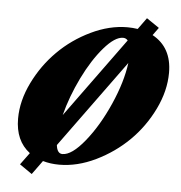

<svg xmlns="http://www.w3.org/2000/svg" viewBox="-43 -499 552 586"><g transform="rotate(5 233.5 -206.0)"><path d="M75.2 46.9 37.1 20.5 64 -16.1Q19 -50.3 19 -118.2Q19 -172.9 46.4 -228.8Q73.7 -284.7 116.7 -327.6Q159.7 -370.6 216.1 -397.7Q272.5 -424.8 327.6 -424.8Q342.8 -424.8 358.9 -422.4L384.3 -457.5L422.9 -431.2L405.8 -407.7Q465.8 -375 465.8 -297.4Q465.8 -242.2 438.5 -185.8Q411.1 -129.4 367.7 -86.4Q324.2 -43.5 267.8 -16.1Q211.4 11.2 156.2 11.2Q129.4 11.2 106 4.4ZM316.9 -391.6Q292 -391.6 258.8 -353.3Q225.6 -314.9 197 -256.6Q168.5 -198.2 153.8 -140.6L331.5 -384.8Q325.7 -391.6 316.9 -391.6ZM163.1 -22Q191.9 -22 231.2 -70.6Q270.5 -119.1 301.3 -188.7Q332 -258.3 339.4 -316.4L144 -47.9Q147 -22 163.1 -22Z"/></g></svg>

Font: Elstob 18pt ExtraBold
Style: Italic
Weight: 800
Italic angle: -20°
Designer: Peter S. Baker
Version: Version 1.015